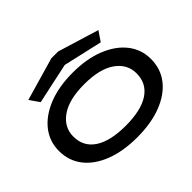

<svg xmlns="http://www.w3.org/2000/svg" viewBox="-170 -1066 1339 1339"><g transform="rotate(-45 500.0 -396.0)"><path d="M500 11Q362 11 260 -28.5Q158 -68 102 -139.5Q46 -211 46 -308Q46 -402 102 -473.5Q158 -545 260 -586Q362 -627 500 -627Q638 -627 740 -586Q842 -545 898 -473.5Q954 -402 954 -308Q954 -211 898 -139.5Q842 -68 740 -28.5Q638 11 500 11ZM500 -103Q652 -103 732 -156Q812 -209 812 -308Q812 -400 732 -456.5Q652 -513 500 -513Q349 -513 268.5 -456.5Q188 -400 188 -308Q188 -209 268.5 -156Q349 -103 500 -103ZM197 -639 147 -711 466 -803H533L837 -710L788 -638L499 -704Z"/></g></svg>

Font: Inconsolata UltraExpanded ExtraBold
Style: Regular
Weight: 800
Width: 9
Monospace: yes
Designer: Raph Levien, Cyreal, Brenton Simpson
Foundry: Raph Levien, Cyreal, Google
Version: Version 3.001; ttfautohint (v1.8.2.53-6de2)